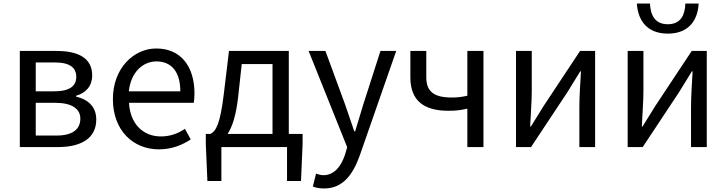

<svg xmlns="http://www.w3.org/2000/svg" viewBox="-20 -831 4106 1085"><path d="M92 0H309C435 0 524 -47 524 -156C524 -233 471 -271 410 -285V-290C466 -306 501 -345 501 -405C501 -504 420 -543 301 -543H92ZM182 -315V-478H291C375 -478 411 -448 411 -397C411 -346 376 -315 285 -315ZM182 -65V-250H293C386 -250 434 -216 434 -161C434 -100 390 -65 299 -65Z M878 13C952 13 1010 -12 1058 -43L1025 -103C985 -76 942 -60 889 -60C786 -60 715 -134 709 -250H1075C1077 -263 1079 -282 1079 -302C1079 -457 1001 -557 863 -557C737 -557 618 -447 618 -271C618 -92 734 13 878 13ZM708 -315C719 -422 787 -484 864 -484C949 -484 999 -425 999 -315Z M1266 -74C1292 -113 1314 -177 1326 -285L1346 -469H1520V-74ZM1612 -74V-543H1274L1245 -302C1224 -127 1200 -90 1169 -74H1143V-17L1152 192H1231V0H1602V192H1681L1690 -17V-74Z M1812 234C1920 234 1976 152 2014 45L2219 -543H2130L2033 -241C2018 -193 2002 -138 1987 -89H1982C1965 -138 1946 -194 1930 -241L1819 -543H1724L1942 1L1930 42C1908 109 1869 159 1807 159C1793 159 1777 154 1766 150L1748 223C1765 230 1786 234 1812 234Z M2621 0H2712V-543H2621V-290C2590 -283 2565 -280 2533 -280C2433 -280 2389 -313 2389 -394V-543H2299V-394C2299 -260 2378 -205 2514 -205C2563 -205 2583 -209 2621 -217Z M2896 0H2981L3187 -311C3207 -344 3238 -394 3259 -428H3263C3259 -357 3254 -284 3254 -227V0H3343V-543H3258L3052 -232C3032 -199 3001 -149 2980 -116H2976C2979 -186 2985 -259 2985 -316V-543H2896Z M3527 0H3612L3818 -311C3838 -344 3869 -394 3890 -428H3894C3890 -357 3885 -284 3885 -227V0H3974V-543H3889L3683 -232C3663 -199 3632 -149 3611 -116H3607C3610 -186 3616 -259 3616 -316V-543H3527ZM3754 -641C3879 -641 3924 -725 3928 -811H3853C3851 -748 3828 -694 3754 -694C3679 -694 3656 -748 3653 -811H3579C3584 -725 3629 -641 3754 -641Z"/></svg>

Font: Noto Sans Japanese Regular
Style: Regular
Weight: 400
Designer: Ryoko NISHIZUKA (kana & ideographs); Paul D. Hunt (Latin, Greek & Cyrillic); Wenlong ZHANG (bopomofo); Sandoll Communica
Foundry: Adobe Systems Incorporated
Version: Version 1.000;PS 1;hotconv 1.0.78;makeotf.lib2.5.61930